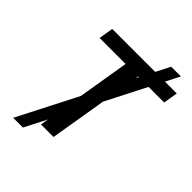

<svg xmlns="http://www.w3.org/2000/svg" viewBox="-251 -956 1184 1184"><g transform="rotate(45 341.0 -364.0)"><path d="M74.9 92.3H159.8L234 -52.6L225.1 0H334.5L396 -369.3L530.5 -632.8H666.5L682.2 -727.3H578.8L626.1 -819.6H541.2L494 -727.3H119.3L103.7 -632.8H330.3L274.9 -298.3ZM436.8 -615.4 439.6 -632.8H445.7Z"/></g></svg>

Font: Magic Ui Pro Medium
Style: Italic
Weight: 500
Italic angle: -9.39999°
Designer: Stefan Endress, Andreas Faust
Version: Version 1.000;FEAKit 1.0